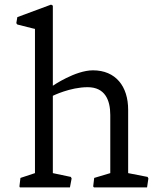

<svg xmlns="http://www.w3.org/2000/svg" viewBox="-20 -819 707 839"><path d="M64.9 -4.4 66.9 0H285.6L293 -39.1L289.6 -45.9L210.9 -62.5V-400.4C210.9 -400.4 286.6 -438 362.8 -438C439 -438 461.9 -381.8 461.9 -315.9V-62.5L391.6 -41.5L387.2 -4.4L390.6 0H622.6L628.4 -39.1L625 -45.9L540 -62.5V-339.4C540 -441.4 485.8 -511.7 386.2 -511.7C308.6 -511.7 210.9 -444.3 210.9 -444.3V-794.4L203.1 -798.8L55.7 -744.1L51.3 -717.8L55.7 -711.9L132.8 -692.4V-62.5L69.3 -41.5Z"/></svg>

Font: Trykker
Style: Regular
Weight: 400
Designer: Magnus Gaarde
Foundry: Magnus Gaarde
Version: Version 1.001